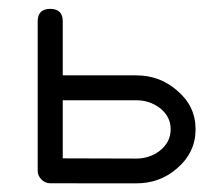

<svg xmlns="http://www.w3.org/2000/svg" viewBox="-20 -420 496 440"><path d="M428.2 -123.8Q428.2 -70.6 386 -34.4Q346.7 0.2 292.2 0.2L95 0Q83.7 0 75.1 -8.5Q66.4 -17.1 66.4 -28.6V-371.1Q66.4 -399.7 95 -399.7Q123.8 -399.7 123.8 -371.1V-247.3H292.2Q346.4 -247.3 386 -212.4Q428.2 -176.8 428.2 -123.8ZM371.1 -123.8Q371.1 -153.1 346.2 -172.6Q322.5 -190.2 292.5 -190.2H123.8V-57.1L292.2 -56.6Q322.5 -56.6 346.2 -74.5Q371.1 -94.2 371.1 -123.8Z"/></svg>

Font: EnergyBar
Style: Regular
Weight: 400
Italic angle: -10°
Version: 1.0 2000-03-28